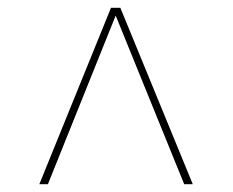

<svg xmlns="http://www.w3.org/2000/svg" viewBox="-20 -734 599 493"><path d="M81 -261H103L277 -694L453 -261H475L289 -714H265Z"/></svg>

Font: Noto Serif Display
Style: Bold Italic
Weight: 700
Italic angle: -12°
Designer: Monotype Design Team
Foundry: Monotype Imaging Inc.
Version: Version 2.009